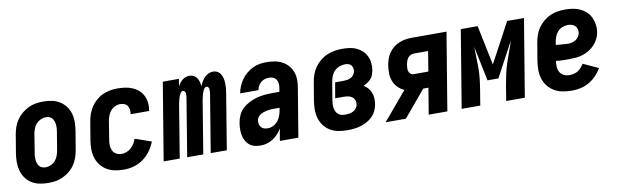

<svg xmlns="http://www.w3.org/2000/svg" viewBox="-39 -894 4079 1269"><g transform="rotate(-10 2000.0 -260.0)"><path d="M207 8Q177 8 148 2Q119 -4 95.5 -19Q72 -34 56 -56.5Q40 -79 32.5 -106.5Q25 -134 25 -164Q25 -194 30 -223L50 -343Q54 -368 62.5 -393Q71 -418 86 -440Q101 -462 122 -479.5Q143 -497 167 -508.5Q191 -520 216.5 -524Q242 -528 267 -528Q297 -528 325.5 -522Q354 -516 377.5 -501Q401 -486 417.5 -463.5Q434 -441 441.5 -413.5Q449 -386 448.5 -356Q448 -326 443 -297L423 -177Q419 -152 410.5 -127Q402 -102 387.5 -80Q373 -58 352 -40.5Q331 -23 306.5 -11.5Q282 0 257 4Q232 8 207 8ZM208 -97Q226 -97 243.5 -105Q261 -113 273 -127Q285 -141 291.5 -158.5Q298 -176 301 -194L321 -314Q323 -326 324 -338.5Q325 -351 323.5 -363Q322 -375 318.5 -386Q315 -397 307.5 -406Q300 -415 289 -419Q278 -423 265 -423Q248 -423 230.5 -415Q213 -407 200.5 -393Q188 -379 181.5 -361.5Q175 -344 172 -326L153 -206Q150 -194 149.5 -181.5Q149 -169 150 -157Q151 -145 155 -134Q159 -123 166 -114Q173 -105 184.5 -101Q196 -97 208 -97Z M716 8Q686 8 656.5 2.5Q627 -3 602 -17.5Q577 -32 559.5 -54.5Q542 -77 533.5 -104.5Q525 -132 525 -162.5Q525 -193 530 -223L550 -343Q554 -368 562.5 -392.5Q571 -417 585.5 -439Q600 -461 620.5 -479Q641 -497 665 -508Q689 -519 714 -523.5Q739 -528 764 -528Q790 -528 815 -524.5Q840 -521 863 -511.5Q886 -502 904 -486.5Q922 -471 933 -449.5Q944 -428 947.5 -402.5Q951 -377 946 -351Q946 -350 946 -348Q946 -346 945 -345H821Q821 -345 821.5 -346Q822 -347 822 -348Q824 -362 822 -376.5Q820 -391 812.5 -402Q805 -413 791.5 -418Q778 -423 764 -423Q746 -423 729 -415Q712 -407 700 -392.5Q688 -378 681.5 -361Q675 -344 672 -326L653 -206Q649 -187 649.5 -168Q650 -149 657.5 -132.5Q665 -116 681 -106.5Q697 -97 716 -97Q733 -97 750 -103Q767 -109 780.5 -121Q794 -133 803.5 -148.5Q813 -164 819 -181L834 -176L928 -143Q916 -111 895 -82Q874 -53 845 -32Q816 -11 782.5 -1.5Q749 8 716 8Z M982 0 1068 -520H1176L1168 -470Q1174 -482 1182 -492.5Q1190 -503 1200.5 -511.5Q1211 -520 1223 -524Q1235 -528 1248 -528Q1263 -528 1276.5 -521Q1290 -514 1297.5 -502Q1305 -490 1309 -475.5Q1313 -461 1314 -446Q1320 -461 1328.5 -475.5Q1337 -490 1348.5 -502Q1360 -514 1375 -521Q1390 -528 1406 -528Q1422 -528 1436 -520Q1450 -512 1457.5 -498.5Q1465 -485 1468.5 -469.5Q1472 -454 1472.5 -438Q1473 -422 1471.5 -405Q1470 -388 1467 -372L1406 0H1298L1362 -390Q1363 -397 1363.5 -404.5Q1364 -412 1363 -419Q1362 -426 1357.5 -431.5Q1353 -437 1346 -437Q1338 -437 1332.5 -430Q1327 -423 1323.5 -415.5Q1320 -408 1317.5 -400.5Q1315 -393 1313 -385Q1311 -377 1309.5 -369.5Q1308 -362 1306 -354L1248 0H1140L1204 -390Q1205 -397 1205.5 -404.5Q1206 -412 1205 -419Q1204 -426 1199.5 -431.5Q1195 -437 1188 -437Q1180 -437 1174.5 -430Q1169 -423 1165.5 -415.5Q1162 -408 1159.5 -400.5Q1157 -393 1155 -385Q1153 -377 1151.5 -369.5Q1150 -362 1148 -354L1090 0Z M1632 8Q1611 8 1591.5 3Q1572 -2 1557 -14.5Q1542 -27 1533 -44Q1524 -61 1520 -80.5Q1516 -100 1516.5 -121Q1517 -142 1520 -162Q1524 -188 1535 -213Q1546 -238 1566.5 -257Q1587 -276 1612 -288.5Q1637 -301 1662.5 -308Q1688 -315 1714 -317.5Q1740 -320 1766 -320H1815L1819 -342Q1822 -357 1821 -372Q1820 -387 1813 -399.5Q1806 -412 1793 -418Q1780 -424 1764 -424Q1750 -424 1735.5 -420Q1721 -416 1709.5 -406Q1698 -396 1690.5 -382.5Q1683 -369 1681 -355H1558Q1562 -378 1571.5 -401Q1581 -424 1595.5 -444.5Q1610 -465 1629.5 -481.5Q1649 -498 1671.5 -509Q1694 -520 1717.5 -524Q1741 -528 1764 -528Q1792 -528 1818.5 -523.5Q1845 -519 1868 -507Q1891 -495 1908.5 -475.5Q1926 -456 1935 -432Q1944 -408 1944.5 -380.5Q1945 -353 1940 -325L1886 0H1762L1776 -82Q1765 -62 1749.5 -45Q1734 -28 1715 -16Q1696 -4 1674.5 2Q1653 8 1632 8ZM1699 -96Q1718 -96 1736.5 -105.5Q1755 -115 1767.5 -131Q1780 -147 1786.5 -166Q1793 -185 1796 -204L1798 -216H1766Q1754 -216 1742 -215.5Q1730 -215 1718.5 -213Q1707 -211 1695 -207.5Q1683 -204 1672 -198Q1661 -192 1653 -182Q1645 -172 1643 -160Q1641 -147 1643.5 -134.5Q1646 -122 1654 -112.5Q1662 -103 1674 -99.5Q1686 -96 1699 -96Z M2217 8Q2186 8 2156.5 3Q2127 -2 2102 -16.5Q2077 -31 2059.5 -53.5Q2042 -76 2033.5 -104Q2025 -132 2025 -162.5Q2025 -193 2030 -223L2050 -343Q2054 -369 2063 -394Q2072 -419 2088 -441.5Q2104 -464 2125.5 -481.5Q2147 -499 2172 -509.5Q2197 -520 2223 -524Q2249 -528 2274 -528Q2299 -528 2323.5 -524.5Q2348 -521 2369 -511Q2390 -501 2407 -485Q2424 -469 2434 -448Q2444 -427 2446.5 -402.5Q2449 -378 2445 -353Q2442 -339 2437 -324.5Q2432 -310 2421.5 -298Q2411 -286 2397.5 -277.5Q2384 -269 2370 -263Q2386 -253 2398.5 -239Q2411 -225 2418 -207.5Q2425 -190 2426 -170Q2427 -150 2424 -130Q2420 -108 2410.5 -87Q2401 -66 2384.5 -49.5Q2368 -33 2347 -21.5Q2326 -10 2304 -3.5Q2282 3 2260 5.5Q2238 8 2217 8ZM2218 -96Q2231 -96 2244.5 -98Q2258 -100 2270.5 -106Q2283 -112 2292 -123.5Q2301 -135 2303 -148Q2306 -163 2301 -177Q2296 -191 2285 -199.5Q2274 -208 2259 -211Q2244 -214 2229 -214H2171L2189 -318H2246Q2258 -318 2270.5 -320Q2283 -322 2294.5 -328Q2306 -334 2314 -345Q2322 -356 2324 -368Q2326 -379 2323.5 -390.5Q2321 -402 2314 -410Q2307 -418 2296 -421Q2285 -424 2273 -424Q2255 -424 2236 -417Q2217 -410 2203 -396Q2189 -382 2181.5 -363.5Q2174 -345 2171 -327L2151 -207Q2149 -193 2148 -180Q2147 -167 2149 -154Q2151 -141 2156.5 -129.5Q2162 -118 2171 -110Q2180 -102 2192.5 -99Q2205 -96 2218 -96Z M2472 0 2631 -189Q2631 -189 2631 -189Q2631 -189 2631 -189Q2607 -200 2588.5 -218.5Q2570 -237 2560.5 -261.5Q2551 -286 2550.5 -313.5Q2550 -341 2554 -369Q2558 -390 2565 -410.5Q2572 -431 2584.5 -449Q2597 -467 2615 -481.5Q2633 -496 2653.5 -504.5Q2674 -513 2695 -516.5Q2716 -520 2737 -520H2972L2886 0H2761L2790 -176H2755L2608 0ZM2808 -281 2830 -415H2737Q2725 -415 2713.5 -410Q2702 -405 2694.5 -395.5Q2687 -386 2683 -374.5Q2679 -363 2677 -352Q2675 -340 2674.5 -328.5Q2674 -317 2677 -306.5Q2680 -296 2688.5 -288.5Q2697 -281 2708 -281Z M2982 0 3068 -520H3181L3236 -253L3379 -520H3492L3406 0H3281L3298 -104Q3304 -140 3312 -176Q3320 -212 3331.5 -247.5Q3343 -283 3356.5 -318.5Q3370 -354 3381 -389L3256 -156H3183L3135 -389Q3135 -354 3136.5 -318.5Q3138 -283 3138 -247.5Q3138 -212 3134 -176Q3130 -140 3124 -104L3107 0Z M3722 8Q3691 8 3661 2.5Q3631 -3 3606 -17Q3581 -31 3562.5 -53.5Q3544 -76 3535 -103.5Q3526 -131 3525.5 -162Q3525 -193 3530 -223L3550 -343Q3554 -368 3562.5 -393Q3571 -418 3586.5 -440.5Q3602 -463 3623 -480.5Q3644 -498 3668 -509Q3692 -520 3718 -524Q3744 -528 3769 -528Q3795 -528 3820.5 -524Q3846 -520 3868.5 -509.5Q3891 -499 3909 -482.5Q3927 -466 3937.5 -443.5Q3948 -421 3952 -395.5Q3956 -370 3952 -344Q3948 -321 3937.5 -299.5Q3927 -278 3910 -260.5Q3893 -243 3872.5 -230.5Q3852 -218 3829.5 -211Q3807 -204 3784 -202Q3761 -200 3739 -200Q3717 -200 3694.5 -200.5Q3672 -201 3651 -204Q3648 -184 3649 -164.5Q3650 -145 3659 -129Q3668 -113 3685 -104.5Q3702 -96 3722 -96Q3736 -96 3751 -99Q3766 -102 3779 -110Q3792 -118 3802.5 -130Q3813 -142 3821 -155L3923 -108Q3908 -82 3886 -59Q3864 -36 3837 -20.5Q3810 -5 3780.5 1.5Q3751 8 3722 8ZM3750 -302Q3763 -302 3776.5 -305Q3790 -308 3801.5 -315.5Q3813 -323 3821 -335Q3829 -347 3831 -360Q3833 -374 3829.5 -386.5Q3826 -399 3817 -408Q3808 -417 3795 -420.5Q3782 -424 3769 -424Q3751 -424 3732.5 -417Q3714 -410 3701 -395.5Q3688 -381 3681 -363Q3674 -345 3671 -327L3668 -308Q3678 -306 3688.5 -305.5Q3699 -305 3709 -304.5Q3719 -304 3729.5 -303Q3740 -302 3750 -302Z"/></g></svg>

Font: Iosevka SS04 Extrabold
Style: Italic
Weight: 800
Italic angle: -9°
Monospace: yes
Designer: Belleve Invis
Foundry: Belleve Invis
Version: Version 19.0.0; ttfautohint (v1.8.4)